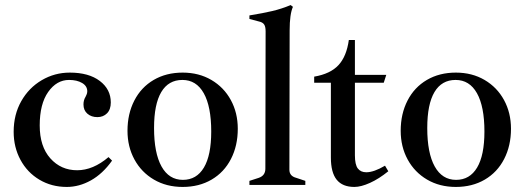

<svg xmlns="http://www.w3.org/2000/svg" viewBox="-20 -731 2074 759"><path d="M34 -210Q34 -278 64 -331Q94 -384 145 -414Q196 -444 256 -444Q331 -444 374.5 -411Q418 -378 418 -326Q418 -298 403 -283Q388 -268 365 -268Q341 -268 325.5 -281.5Q310 -295 310 -318Q310 -335 318 -348Q319 -350 322 -356.5Q325 -363 325 -370Q325 -391 304.5 -403Q284 -415 253 -415Q204 -415 170.5 -367.5Q137 -320 137 -235Q137 -152 179 -105Q221 -58 285 -58Q348 -58 409 -110L423 -96Q386 -44 339.5 -18Q293 8 244 8Q184 8 136 -20.5Q88 -49 61 -99Q34 -149 34 -210Z M484 -214Q484 -281 511 -333.5Q538 -386 587.5 -415Q637 -444 702 -444Q766 -444 815.5 -415Q865 -386 892.5 -335.5Q920 -285 920 -222Q920 -155 893 -102.5Q866 -50 816.5 -21Q767 8 702 8Q638 8 588.5 -21Q539 -50 511.5 -100.5Q484 -151 484 -214ZM815 -211Q815 -310 785.5 -362.5Q756 -415 701 -415Q646 -415 617.5 -367Q589 -319 589 -225Q589 -126 618.5 -73Q648 -20 703 -20Q757 -20 786 -68.5Q815 -117 815 -211Z M966 -16 1003 -28Q1029 -37 1029 -64L1030 -607Q1030 -626 1024 -634.5Q1018 -643 1004 -646L966 -656V-670Q1021 -679 1057 -687.5Q1093 -696 1129 -711L1138 -704Q1125 -675 1125 -611L1124 -60Q1124 -35 1151 -28L1187 -16V0H966Z M1288 -108V-404H1222V-428Q1286 -439 1318 -473.5Q1350 -508 1359 -573H1383V-435H1507L1497 -404H1383V-117Q1383 -80 1394.5 -65Q1406 -50 1428 -50Q1458 -50 1502 -76L1515 -54Q1478 -24 1442.5 -8Q1407 8 1381 8Q1334 8 1311 -20.5Q1288 -49 1288 -108Z M1564 -214Q1564 -281 1591 -333.5Q1618 -386 1667.5 -415Q1717 -444 1782 -444Q1846 -444 1895.5 -415Q1945 -386 1972.5 -335.5Q2000 -285 2000 -222Q2000 -155 1973 -102.5Q1946 -50 1896.5 -21Q1847 8 1782 8Q1718 8 1668.5 -21Q1619 -50 1591.5 -100.5Q1564 -151 1564 -214ZM1895 -211Q1895 -310 1865.5 -362.5Q1836 -415 1781 -415Q1726 -415 1697.5 -367Q1669 -319 1669 -225Q1669 -126 1698.5 -73Q1728 -20 1783 -20Q1837 -20 1866 -68.5Q1895 -117 1895 -211Z"/></svg>

Font: Ibarra Real Nova SemiBold
Style: Regular
Weight: 600
Designer: Jose Maria Ribagorda & Octavio Pardo
Foundry: Jose Maria Ribagorda
Version: Version 1.014